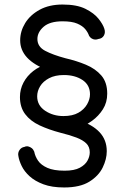

<svg xmlns="http://www.w3.org/2000/svg" viewBox="-20 -702 553 847"><path d="M263 125Q209 125 171.5 111Q134 97 110.5 75.5Q87 54 75.5 30Q64 6 61 -14Q58 -28 66 -40Q74 -52 88 -54Q96 -58 104.5 -56Q113 -54 120 -48.5Q127 -43 131 -33Q135 -12 148 7Q161 26 189 38.5Q217 51 265 51Q308 51 332 38Q356 25 366 6.5Q376 -12 376 -30Q376 -54 361 -69Q346 -84 317.5 -95Q289 -106 248 -116Q195 -130 154.5 -149Q114 -168 91 -198.5Q68 -229 68 -274Q68 -308 83.5 -337.5Q99 -367 126.5 -388.5Q154 -410 191 -420L192 -392Q130 -415 99.5 -448Q69 -481 69 -524Q69 -564 91 -600Q113 -636 155 -659Q197 -682 256 -682Q319 -682 357 -663Q395 -644 414.5 -619.5Q434 -595 440 -576Q446 -559 438.5 -545.5Q431 -532 414 -530Q407 -527 399 -527.5Q391 -528 384 -532.5Q377 -537 373 -544Q368 -559 356 -573.5Q344 -588 320.5 -598Q297 -608 256 -608Q200 -608 172.5 -584Q145 -560 145 -530Q145 -496 179 -478Q213 -460 269 -445Q317 -434 359 -416.5Q401 -399 427 -369Q453 -339 453 -289Q453 -250 434 -220Q415 -190 386 -169Q357 -148 326 -137L328 -171Q387 -153 419 -119Q451 -85 451 -35Q451 0 433 37Q415 74 374 99.5Q333 125 263 125ZM260 -190Q300 -190 325.5 -204.5Q351 -219 364 -241.5Q377 -264 377 -286Q377 -327 344 -349Q311 -371 262 -371Q223 -371 196.5 -357Q170 -343 157 -321.5Q144 -300 144 -277Q144 -237 179 -213.5Q214 -190 260 -190Z"/></svg>

Font: National Park
Style: Regular
Weight: 400
Designer: Andrea Herstowski, Ben Hoepner
Version: Version 1.009